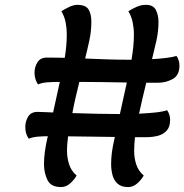

<svg xmlns="http://www.w3.org/2000/svg" viewBox="-20 -756 751 782"><path d="M159.2 -87.4Q159.2 -113.3 162.8 -138.7Q166.5 -164.1 171.9 -189L174.8 -201.2H174.3Q157.7 -201.2 135 -199.5Q112.3 -197.8 97.2 -190.9Q83 -210.9 83 -238.3Q83 -261.7 94.7 -281Q106.4 -300.3 132.8 -300.3Q148.4 -300.3 164.3 -299.3Q180.2 -298.3 195.8 -297.9H196.3L223.6 -422.4H218.3Q200.2 -422.4 175.5 -420.9Q150.9 -419.4 134.8 -412.1Q120.6 -433.6 120.6 -460Q120.6 -483.4 132.6 -502.4Q144.5 -521.5 170.9 -521.5Q189 -521.5 207.3 -521.2Q225.6 -521 243.7 -520.5Q247.6 -544.4 249.8 -568.4Q252 -592.3 252 -616.7Q252 -641.1 247.3 -665Q242.7 -689 230 -710Q242.2 -718.3 261 -727.3Q279.8 -736.3 294.4 -736.3Q329.1 -736.3 340.6 -717.5Q352.1 -698.7 352.1 -667.5Q352.1 -628.9 344 -591.6Q335.9 -554.2 326.7 -517.6Q371.6 -515.6 416.3 -514.2Q460.9 -512.7 505.9 -512.7Q510.7 -512.7 515.6 -512.7Q520 -538.1 522.7 -564Q525.4 -589.8 525.4 -615.7Q525.4 -640.1 520.5 -664.6Q515.6 -689 502.9 -710Q518.1 -720.2 536.9 -728.3Q555.7 -736.3 573.7 -736.3Q605 -736.3 615.2 -714.8Q625.5 -693.4 625.5 -667Q625.5 -628.4 617.2 -591.1Q608.9 -553.7 599.6 -516.6L599.1 -515.1Q627.9 -516.6 655 -519.8Q682.1 -522.9 698.7 -528.3Q710.9 -511.2 710.9 -488.8Q710.9 -449.2 683.3 -434.1Q655.8 -418.9 621.6 -418.9Q599.6 -418.9 575.7 -418.9Q567.9 -387.7 560.5 -356.2Q553.2 -324.7 546.4 -293Q579.1 -294.4 610.6 -297.6Q642.1 -300.8 660.6 -307.1Q672.9 -290 672.9 -267.6Q672.9 -239.3 658.9 -223.9Q645 -208.5 623 -202.9Q601.1 -197.3 577.1 -197.3Q554.7 -197.3 529.8 -197.3Q528.3 -183.1 527.3 -168.9Q526.4 -154.8 526.4 -140.6Q526.4 -112.3 534.9 -86.2Q543.5 -60.1 565.4 -41Q556.2 -24.4 539.3 -9.3Q522.5 5.9 502 5.9Q474.1 5.9 459 -7.8Q443.8 -21.5 438.2 -43Q432.6 -64.5 432.6 -87.9Q432.6 -110.8 435.5 -133.3Q438.5 -155.8 443.4 -178.2L447.8 -198.2Q400.4 -198.7 352.8 -199.5Q305.2 -200.2 257.3 -200.7Q255.4 -186 254.2 -171.1Q252.9 -156.2 252.9 -141.6Q252.9 -113.3 261.5 -86.7Q270 -60.1 292 -41Q282.7 -24.4 266.1 -9.3Q249.5 5.9 228.5 5.9Q187 5.9 173.1 -23.2Q159.2 -52.2 159.2 -87.4ZM274.9 -296.4V-295.4Q322.8 -293.9 371.1 -292.7Q419.4 -291.5 467.3 -291.5H468.3L496.6 -419.9Q448.2 -420.9 399.9 -421.6Q351.6 -422.4 303.2 -422.4Q295.4 -391.1 288.1 -359.6Q280.8 -328.1 274.9 -296.4Z"/></svg>

Font: Lumanosimo
Style: Regular
Weight: 400
Designer: The DocRepair Project, Eduardo Rodriguez Tunni
Foundry: Google
Version: Version 1.010